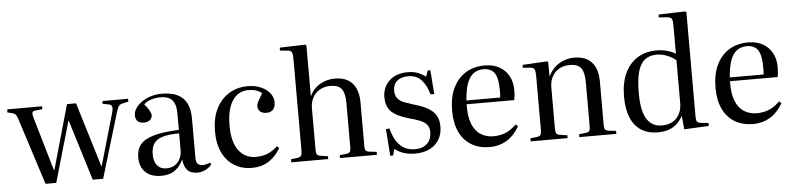

<svg xmlns="http://www.w3.org/2000/svg" viewBox="-46 -1010 5231 1268"><g transform="rotate(-5 2569.5 -376.0)"><path d="M213 0 74 -433Q69 -451 64 -461Q59 -471 52 -476.5Q45 -482 30 -485L2 -492L5 -512H235V-493L191 -488Q173 -487 168.5 -478Q164 -469 173 -438L276 -85H279L400 -512H460L590 -85H593L692 -429Q700 -457 696 -470Q692 -483 669 -487L633 -494L636 -512H805V-493L769 -485Q751 -482 742 -471Q733 -460 724 -430L595 0H526L402 -402H400L284 0Z M978 14Q912 14 875 -22Q838 -58 838 -121Q838 -172 864.5 -205Q891 -238 953 -256Q1015 -274 1121 -278V-388Q1121 -429 1110 -454Q1099 -479 1077 -491Q1055 -503 1019 -503Q986 -503 955 -493Q924 -483 908 -466Q924 -448 933 -433.5Q942 -419 946.5 -408.5Q951 -398 951 -390Q951 -373 936 -359.5Q921 -346 896 -346Q869 -346 854.5 -360Q840 -374 840 -399Q840 -431 866.5 -460.5Q893 -490 936 -508Q979 -526 1028 -526Q1091 -526 1132 -506.5Q1173 -487 1193.5 -447Q1214 -407 1214 -346V-82Q1214 -55 1226 -44Q1238 -33 1258 -33Q1270 -33 1282.5 -36Q1295 -39 1308 -45L1314 -31Q1292 -7 1267.5 3.5Q1243 14 1220 14Q1175 14 1153 -10Q1131 -34 1126 -82Q1109 -47 1087 -25.5Q1065 -4 1038.5 5Q1012 14 978 14ZM1019 -32Q1049 -32 1072 -46Q1095 -60 1108 -85.5Q1121 -111 1121 -143V-255Q1054 -255 1013 -243Q972 -231 953.5 -204.5Q935 -178 935 -132Q935 -84 957 -58Q979 -32 1019 -32Z M1581 14Q1515 14 1465 -16.5Q1415 -47 1386.5 -105Q1358 -163 1358 -247Q1358 -334 1388.5 -396Q1419 -458 1474 -492Q1529 -526 1599 -526Q1649 -526 1687 -509Q1725 -492 1746 -464.5Q1767 -437 1767 -405Q1767 -385 1760.5 -370.5Q1754 -356 1741 -348Q1728 -340 1708 -340Q1680 -340 1665.5 -353.5Q1651 -367 1651 -389Q1651 -403 1661 -421.5Q1671 -440 1690 -472Q1671 -487 1649.5 -493.5Q1628 -500 1598 -500Q1558 -500 1526 -476Q1494 -452 1475.5 -402.5Q1457 -353 1457 -276Q1457 -168 1499 -112Q1541 -56 1613 -56Q1661 -56 1696.5 -72.5Q1732 -89 1757 -114L1771 -101Q1738 -45 1691 -15.5Q1644 14 1581 14Z M1842 0V-20L1889 -26Q1905 -29 1910.5 -39Q1916 -49 1916 -74V-676Q1916 -712 1909.5 -724Q1903 -736 1880 -737L1831 -742L1833 -761L2001 -766L2009 -760V-425V-423Q2032 -473 2077.5 -499.5Q2123 -526 2176 -526Q2227 -526 2261.5 -506.5Q2296 -487 2314 -449Q2332 -411 2332 -355V-66Q2332 -44 2337.5 -36Q2343 -28 2363 -25L2410 -20V0H2165V-19L2209 -24Q2228 -27 2233.5 -35.5Q2239 -44 2239 -66V-351Q2239 -398 2230 -426.5Q2221 -455 2200 -467.5Q2179 -480 2141 -480Q2103 -480 2073 -463Q2043 -446 2026 -415Q2009 -384 2009 -342V-70Q2009 -48 2014 -39Q2019 -30 2034 -27L2087 -19V0Z M2497 14 2484 -164 2507 -166Q2522 -110 2545 -77Q2568 -44 2598 -29.5Q2628 -15 2664 -15Q2716 -15 2745 -43Q2774 -71 2774 -118Q2774 -150 2758.5 -168.5Q2743 -187 2714.5 -198.5Q2686 -210 2645 -221Q2617 -229 2589.5 -240Q2562 -251 2539.5 -267.5Q2517 -284 2504.5 -310Q2492 -336 2492 -375Q2492 -418 2512 -452Q2532 -486 2569 -506Q2606 -526 2659 -526Q2702 -526 2731.5 -513Q2761 -500 2779 -486L2793 -526H2810L2822 -366L2797 -368Q2780 -429 2747.5 -464Q2715 -499 2660 -499Q2614 -499 2587 -476.5Q2560 -454 2560 -412Q2560 -379 2576 -360Q2592 -341 2620 -330.5Q2648 -320 2683 -309Q2716 -300 2744.5 -288Q2773 -276 2796 -258Q2819 -240 2831.5 -213.5Q2844 -187 2844 -150Q2844 -100 2821.5 -63Q2799 -26 2758.5 -6Q2718 14 2662 14Q2624 14 2590.5 4Q2557 -6 2528 -29L2516 14Z M3157 14Q3089 14 3037.5 -16Q2986 -46 2958 -104Q2930 -162 2930 -245Q2930 -335 2960 -397.5Q2990 -460 3044 -493Q3098 -526 3170 -526Q3225 -526 3265.5 -504Q3306 -482 3328.5 -441.5Q3351 -401 3351 -347Q3351 -330 3349.5 -314Q3348 -298 3345 -281H3029Q3027 -202 3046.5 -152Q3066 -102 3103 -78.5Q3140 -55 3187 -55Q3229 -55 3266 -69Q3303 -83 3340 -120L3355 -107Q3317 -43 3267.5 -14.5Q3218 14 3157 14ZM3030 -306H3254Q3255 -315 3255.5 -326.5Q3256 -338 3256 -351Q3256 -435 3232.5 -468.5Q3209 -502 3161 -502Q3122 -502 3094.5 -482.5Q3067 -463 3051 -420Q3035 -377 3030 -306Z M3429 0V-20L3477 -26Q3493 -29 3498 -38.5Q3503 -48 3503 -74V-423Q3503 -458 3497 -470.5Q3491 -483 3469 -485L3419 -489L3421 -508L3584 -517L3590 -512L3591 -416H3592Q3616 -470 3663 -498Q3710 -526 3763 -526Q3814 -526 3848.5 -506.5Q3883 -487 3901 -449Q3919 -411 3919 -355V-66Q3919 -44 3925 -36Q3931 -28 3950 -25L3997 -20V0H3752V-19L3796 -24Q3815 -27 3820.5 -35.5Q3826 -44 3826 -66V-351Q3826 -398 3817 -426.5Q3808 -455 3787 -467.5Q3766 -480 3728 -480Q3690 -480 3660 -463Q3630 -446 3613 -415Q3596 -384 3596 -342V-70Q3596 -48 3601 -39Q3606 -30 3621 -27L3674 -19V0Z M4273 14Q4208 14 4162.5 -14.5Q4117 -43 4093 -100Q4069 -157 4069 -240Q4069 -330 4098 -393.5Q4127 -457 4181 -491.5Q4235 -526 4310 -526Q4345 -526 4378.5 -517Q4412 -508 4435 -493V-681Q4435 -715 4427.5 -726Q4420 -737 4392 -738L4342 -742L4345 -761L4520 -766L4528 -760V-68Q4528 -44 4534.5 -35Q4541 -26 4561 -23L4610 -19V1L4447 9L4438 -78H4436Q4418 -46 4394 -25.5Q4370 -5 4339.5 4.5Q4309 14 4273 14ZM4302 -29Q4342 -29 4371.5 -45Q4401 -61 4418 -92Q4435 -123 4435 -168V-450Q4410 -471 4376.5 -484.5Q4343 -498 4307 -498Q4259 -498 4228 -473Q4197 -448 4182.5 -394.5Q4168 -341 4168 -253Q4168 -175 4183.5 -125.5Q4199 -76 4229 -52.5Q4259 -29 4302 -29Z M4903 14Q4835 14 4783.5 -16Q4732 -46 4704 -104Q4676 -162 4676 -245Q4676 -335 4706 -397.5Q4736 -460 4790 -493Q4844 -526 4916 -526Q4971 -526 5011.5 -504Q5052 -482 5074.5 -441.5Q5097 -401 5097 -347Q5097 -330 5095.5 -314Q5094 -298 5091 -281H4775Q4773 -202 4792.5 -152Q4812 -102 4849 -78.5Q4886 -55 4933 -55Q4975 -55 5012 -69Q5049 -83 5086 -120L5101 -107Q5063 -43 5013.5 -14.5Q4964 14 4903 14ZM4776 -306H5000Q5001 -315 5001.5 -326.5Q5002 -338 5002 -351Q5002 -435 4978.5 -468.5Q4955 -502 4907 -502Q4868 -502 4840.5 -482.5Q4813 -463 4797 -420Q4781 -377 4776 -306Z"/></g></svg>

Font: Literata 60pt
Style: Regular
Weight: 400
Designer: Latin by Veronika Burian and Jose Scaglione. Greek by Irene Vlachou. Cyrillic by Vera Evstafieva.
Foundry: TypeTogether
Version: Version 3.002